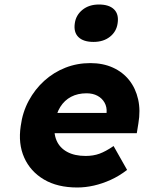

<svg xmlns="http://www.w3.org/2000/svg" viewBox="-20 -822 639 852"><path d="M323 10Q235 10 175 -25.5Q115 -61 87.5 -122.5Q60 -184 72 -263Q80 -324 107.5 -375Q135 -426 176.5 -463.5Q218 -501 270 -521.5Q322 -542 381 -542Q437 -542 481 -522Q525 -502 553.5 -466Q582 -430 593 -381Q604 -332 594 -274L587 -231H164L154 -321H470L450 -302L453 -322Q455 -347 444 -366.5Q433 -386 412.5 -397Q392 -408 364 -408Q325 -408 295.5 -392.5Q266 -377 247.5 -347.5Q229 -318 223 -275Q217 -231 231 -198.5Q245 -166 278 -148Q311 -130 360 -130Q394 -130 421.5 -140Q449 -150 484 -174L544 -68Q509 -41 471.5 -24Q434 -7 396.5 1.5Q359 10 323 10ZM395 -636Q350 -636 328 -657.5Q306 -679 312 -719Q317 -755 346 -778.5Q375 -802 419 -802Q464 -802 486 -780.5Q508 -759 502 -719Q497 -682 468 -659Q439 -636 395 -636Z"/></svg>

Font: Lexend
Style: Bold Italic
Weight: 700
Italic angle: -8.13011°
Designer: Bonnie Shaver-Troup, Thomas Jockin
Foundry: Lexend
Version: Version 1.007